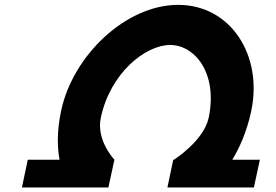

<svg xmlns="http://www.w3.org/2000/svg" viewBox="-20 -792 1162 809"><path d="M404.7 -295.5C444.4 -484.5 593 -602.5 697 -602.5C800.1 -602.5 898.9 -484.5 859.2 -295.5C839 -199.5 713.8 -119.5 713.8 -119.5L715.4 -119H710L685.4 -2H1049.7L1075 -119H958.7C986.4 -164.3 1019.4 -233.1 1038.7 -324.5C1087.9 -558.5 952.7 -771.5 730.6 -771.5C509.5 -771.5 286.4 -557.5 237.4 -324.5C218.2 -233.1 222.3 -164.3 231 -119H97L72.4 -2H436.7L461.9 -118.3L462.7 -118.5C462.7 -118.5 384.5 -199.5 404.7 -295.5Z"/></svg>

Font: Hussar
Style: BdOblTwo
Weight: 700
Foundry: Cannot Into Space Fonts
Version: Version 2.00